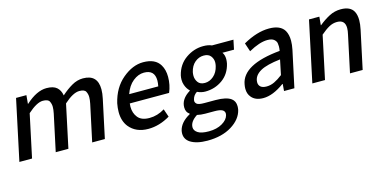

<svg xmlns="http://www.w3.org/2000/svg" viewBox="-79 -1000 3437 1684"><g transform="rotate(-15 1639.0 -158.5)"><path d="M770 0H655L726 -332Q733 -366 733 -391Q733 -418 721 -441.5Q709 -465 662 -465Q605 -465 522 -390L439 0H324L395 -332Q402 -366 402 -391Q402 -418 390 -441.5Q378 -465 331 -465Q276 -465 192 -390L109 0H-6L111 -550H205L198 -473H201Q301 -564 390 -564Q452 -564 482.5 -537.5Q513 -511 521 -463Q570 -507 619.5 -535.5Q669 -564 721 -564Q854 -564 854 -429Q854 -392 844 -346Z M1163 13Q1051 13 990 -62Q948 -115 948 -197Q948 -233 956 -275Q988 -410 1080 -487Q1172 -564 1268 -564Q1378 -564 1420 -493Q1447 -448 1447 -384Q1447 -310 1419 -245H1062Q1060 -229 1060 -215Q1060 -157 1092.5 -117Q1125 -77 1197 -77Q1270 -77 1336 -118L1361 -45Q1263 13 1163 13ZM1342 -325Q1348 -354 1348 -377Q1348 -474 1251 -474Q1199 -474 1151 -435.5Q1103 -397 1078 -325Z M1637 247Q1538 247 1482 211Q1437 181 1437 129Q1437 116 1440 102Q1457 31 1545 -18L1546 -23Q1514 -43 1514 -88Q1514 -164 1599 -216L1600 -220Q1575 -242 1562 -280Q1554 -302 1554 -328Q1554 -347 1558 -367Q1581 -461 1654.5 -512.5Q1728 -564 1813 -564Q1860 -564 1890 -550H2085L2067 -464H1962Q1980 -440 1980 -402Q1980 -384 1976 -363Q1955 -272 1886 -223Q1817 -174 1730 -174Q1693 -174 1657 -191Q1624 -170 1615 -133Q1613 -126 1613 -120Q1613 -104 1628 -91.5Q1643 -79 1695 -79H1796Q1894 -79 1937 -47Q1969 -23 1969 23Q1969 38 1966 55Q1947 137 1858 192Q1769 247 1637 247ZM1746 -248Q1789 -248 1825.5 -279.5Q1862 -311 1875 -367Q1879 -385 1879 -400Q1879 -432 1859 -457.5Q1839 -483 1796 -483Q1752 -483 1716 -453Q1680 -423 1667 -367Q1664 -350 1664 -335Q1664 -302 1683.5 -275Q1703 -248 1746 -248ZM1670 171Q1742 171 1791.5 142Q1841 113 1851 73L1853 59Q1853 36 1832 24.5Q1811 13 1761 13H1678Q1639 13 1605 5Q1539 48 1539 100Q1539 130 1570.5 150.5Q1602 171 1670 171Z M2207 13Q2135 13 2100 -30Q2074 -60 2074 -107Q2074 -125 2078 -146Q2108 -318 2451 -350Q2455 -371 2455 -391Q2455 -401 2452.5 -419Q2450 -437 2431 -453.5Q2412 -470 2371 -470Q2300 -470 2200 -414L2174 -492Q2300 -564 2411 -564Q2514 -564 2550 -503Q2571 -466 2571 -411Q2571 -375 2562 -331L2491 0H2397L2402 -63H2398Q2294 13 2207 13ZM2261 -78Q2297 -78 2332 -94.5Q2367 -111 2407 -142L2435 -277Q2312 -263 2256 -232Q2189 -195 2189 -134Q2189 -109 2206.5 -93.5Q2224 -78 2261 -78Z M3111 0H2996L3067 -332Q3075 -366 3075 -391Q3075 -465 3002 -465Q2964 -465 2929.5 -446Q2895 -427 2852 -390L2769 0H2654L2771 -550H2865L2858 -474H2861Q2907 -512 2956.5 -538Q3006 -564 3062 -564Q3150 -564 3179 -508Q3195 -477 3195 -430Q3195 -393 3185 -346Z"/></g></svg>

Font: l_WÎeÑOS 500W
Style: Regular
Weight: 500
Designer: R?O
Version: Version 2.00 June 21, 2023